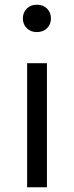

<svg xmlns="http://www.w3.org/2000/svg" viewBox="-20 -794 314 814"><path d="M136 -774Q163 -774 179.5 -757.5Q196 -741 196 -716Q196 -691 179.5 -674.5Q163 -658 136 -658Q110 -658 93.5 -674.5Q77 -691 77 -716Q77 -741 93.5 -757.5Q110 -774 136 -774ZM179 -526V0H95V-526Z"/></svg>

Font: FiraGO Book
Style: Regular
Weight: 350
Designer: bBox Type
Foundry: bBox Type GmbH
Version: Version 1.001;PS 001.001;hotconv 1.0.88;makeotf.lib2.5.64775